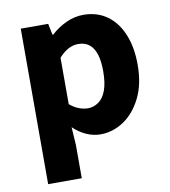

<svg xmlns="http://www.w3.org/2000/svg" viewBox="-79 -576 731 827"><g transform="rotate(-10 286.5 -162.0)"><path d="M65 184V-496H185L195 -447H199Q228 -474 265 -491Q302 -508 340 -508Q400 -508 443.5 -477Q487 -446 510.5 -389Q534 -332 534 -256Q534 -171 504 -111Q474 -51 426.5 -19.5Q379 12 325 12Q294 12 263.5 -1.5Q233 -15 207 -40L212 39V184ZM291 -108Q316 -108 337.5 -123Q359 -138 371 -170.5Q383 -203 383 -254Q383 -299 373.5 -328.5Q364 -358 345 -373Q326 -388 297 -388Q275 -388 254.5 -377.5Q234 -367 212 -343V-140Q232 -123 252.5 -115.5Q273 -108 291 -108Z"/></g></svg>

Font: Source Sans 3
Style: Bold
Weight: 700
Designer: Paul D. Hunt
Foundry: Adobe
Version: Version 3.052;hotconv 1.1.0;makeotfexe 2.6.0